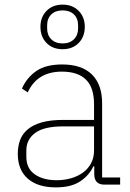

<svg xmlns="http://www.w3.org/2000/svg" viewBox="-20 -799 562 831"><path d="M431 0Q390 0 388 -42V-79H384Q366 -40 327 -14Q288 12 222 12Q143 12 100 -26Q57 -64 57 -133Q57 -166 67 -193Q77 -220 100.5 -239.5Q124 -259 161.5 -269.5Q199 -280 254 -280H387V-348Q387 -420 352 -454.5Q317 -489 248 -489Q141 -489 100 -399L75 -416Q96 -463 137 -491.5Q178 -520 249 -520Q334 -520 378 -476.5Q422 -433 422 -352V-31H500V0ZM225 -19Q258 -19 287.5 -27.5Q317 -36 339 -52Q361 -68 374 -92Q387 -116 387 -148V-252H254Q170 -252 132 -223.5Q94 -195 94 -148V-120Q94 -70 130.5 -44.5Q167 -19 225 -19ZM251 -586Q208 -586 181.5 -613Q155 -640 155 -683Q155 -725 181.5 -752Q208 -779 251 -779Q294 -779 320.5 -752Q347 -725 347 -683Q347 -640 320.5 -613Q294 -586 251 -586ZM251 -611Q282 -611 300 -629Q318 -647 318 -676V-689Q318 -719 300 -736.5Q282 -754 251 -754Q220 -754 202 -736.5Q184 -719 184 -689V-676Q184 -647 202 -629Q220 -611 251 -611Z"/></svg>

Font: IBM Plex Sans Thai ExtLt
Style: Regular
Weight: 200
Designer: Mike Abbink, Paul van der Laan, Pieter van Rosmalen, Ben Mitchell, Mark Frömberg
Foundry: Bold Monday
Version: Version 1.2